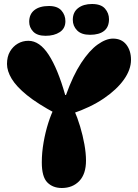

<svg xmlns="http://www.w3.org/2000/svg" viewBox="-20 -931 690 960"><path d="M289 9Q244 9 216.5 -19Q189 -47 189 -119Q189 -168 198 -219.5Q207 -271 221.5 -316.5Q236 -362 252 -392L258 -364Q168 -412 115 -455Q62 -498 38.5 -537Q15 -576 15 -611Q15 -648 30 -673.5Q45 -699 69 -713Q93 -727 122 -727Q178 -727 223.5 -657Q269 -587 306 -456H310Q345 -554 386 -616.5Q427 -679 468.5 -708.5Q510 -738 545 -738Q588 -738 611.5 -708Q635 -678 635 -632Q635 -583 599.5 -533Q564 -483 498.5 -438.5Q433 -394 341 -363L350 -382Q367 -344 380.5 -299Q394 -254 402 -209.5Q410 -165 410 -128Q410 -61 376.5 -26Q343 9 289 9ZM208 -752Q166 -752 146 -773Q126 -794 126 -822Q126 -860 152 -880.5Q178 -901 225 -901Q267 -901 287 -878.5Q307 -856 307 -825Q307 -789 279 -770.5Q251 -752 208 -752ZM440 -911Q485 -911 505 -888Q525 -865 525 -835Q525 -796 500.5 -776.5Q476 -757 430 -757Q387 -757 365.5 -779Q344 -801 344 -832Q344 -870 370.5 -890.5Q397 -911 440 -911Z"/></svg>

Font: DynaPuff Medium
Style: Regular
Weight: 500
Version: Version 2.000